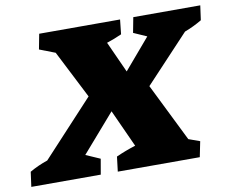

<svg xmlns="http://www.w3.org/2000/svg" viewBox="-127 -751 1017 844"><g transform="rotate(-10 382.0 -328.5)"><path d="M-53 0 -44 -66Q-25 -77 -5 -86Q15 -95 36 -102L264 -348L155 -562L85 -589L98 -657H459L452 -592Q419 -577 385 -566L448 -427L564 -563L505 -589L518 -657H817L808 -592Q771 -570 731 -555L535 -346L663 -87L713 -69L699 0H333L341 -66Q383 -85 428 -99L352 -266L205 -97L269 -69L257 0Z"/></g></svg>

Font: Piazzolla SC ExtraBold
Style: Italic
Weight: 800
Italic angle: -11.3°
Designer: Juan Pablo del Peral
Foundry: Huerta Tipografica
Version: Version 1.330